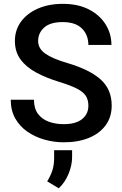

<svg xmlns="http://www.w3.org/2000/svg" viewBox="-20 -741 645 1013"><path d="M446.3 -183.1Q446.3 -212.4 433.8 -233.4Q421.4 -254.4 388.4 -272Q355.5 -289.6 293.5 -308.6Q226.1 -329.1 173.1 -357.2Q120.1 -385.3 89.4 -426Q58.6 -466.8 58.6 -524.9Q58.6 -582.5 90.6 -626.5Q122.6 -670.4 179.7 -695.6Q236.8 -720.7 312 -720.7Q391.6 -720.7 448.7 -691.4Q505.9 -662.1 536.9 -612.8Q567.9 -563.5 567.9 -503.9H446.3Q446.3 -556.2 412.6 -590.3Q378.9 -624.5 310.5 -624.5Q245.1 -624.5 213.1 -595.7Q181.2 -566.9 181.2 -524.9Q181.2 -484.9 218.8 -458.3Q256.3 -431.6 334.5 -408.7Q452.6 -374 511 -321.8Q569.3 -269.5 569.3 -184.1Q569.3 -124 537.8 -80.6Q506.3 -37.1 449.5 -13.7Q392.6 9.8 315.9 9.8Q264.6 9.8 215.1 -4.2Q165.5 -18.1 125 -45.9Q84.5 -73.7 60.5 -116Q36.6 -158.2 36.6 -214.8H159.2Q159.2 -168.9 180.2 -140.6Q201.2 -112.3 236.8 -99.1Q272.5 -85.9 315.9 -85.9Q380.4 -85.9 413.3 -112.8Q446.3 -139.6 446.3 -183.1ZM360.4 51.3V87.9Q360.4 130.4 341.6 176.3Q322.8 222.2 290 252.4L229 215.8Q246.1 188.5 255.9 159.2Q265.6 129.9 265.6 92.3V51.3Z"/></svg>

Font: Vazirmatn RD Medium
Style: Regular
Weight: 500
Designer: Saber Rastikerdar
Foundry: Saber Rastikerdar
Version: Version 33.003